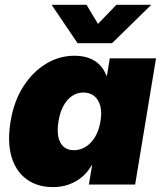

<svg xmlns="http://www.w3.org/2000/svg" viewBox="-20 -764 667 795"><path d="M199.7 10.7Q134.3 10.7 89.6 -22.2Q44.9 -55.2 27.3 -116.2Q9.8 -177.2 23.9 -261.7Q37.6 -345.2 76.7 -406Q115.7 -466.8 170.7 -500Q225.6 -533.2 287.6 -533.2Q322.8 -533.2 348.9 -523.4Q375 -513.7 392.8 -495.4Q410.6 -477.1 420.4 -451.2H422.9L434.6 -522.5H626L539.6 0H348.1L361.3 -79.1H358.9Q343.3 -50.8 319.1 -30.8Q294.9 -10.7 264.9 0Q234.9 10.7 199.7 10.7ZM286.1 -142.1Q313 -142.1 335.7 -156.7Q358.4 -171.4 374.3 -198.2Q390.1 -225.1 396 -261.7Q402.3 -298.3 395.3 -325Q388.2 -351.6 370.4 -366.2Q352.5 -380.9 325.7 -380.9Q298.8 -380.9 277.8 -366.2Q256.8 -351.6 242.4 -325Q228 -298.3 222.2 -261.7Q216.3 -225.1 221.4 -198.2Q226.6 -171.4 243.2 -156.7Q259.8 -142.1 286.1 -142.1ZM338.4 -744.1 385.7 -665 461.9 -744.1H605.5V-743.2L443.8 -585H301.3L194.3 -743.2V-744.1Z"/></svg>

Font: Inter 28pt Black
Style: Italic
Weight: 900
Italic angle: -9.3988°
Designer: Rasmus Andersson
Foundry: rsms
Version: Version 4.001;git-66647c0bb